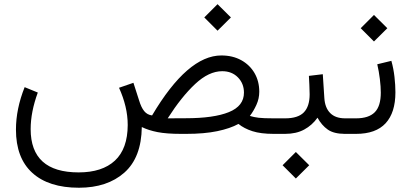

<svg xmlns="http://www.w3.org/2000/svg" viewBox="-20 -631 1939 905"><path d="M942.9 -548.8 1005.4 -611.3 1068.4 -548.8 1005.4 -486.3ZM582 -41.5Q582 -85.4 571.5 -129.4Q561 -173.3 541 -217.3L608.9 -240.7L635.3 -158.7Q645.5 -124.5 659.7 -107.2Q673.8 -89.8 696.8 -86.9Q864.3 -369.6 1023.4 -369.6Q1076.7 -369.6 1116.9 -347.4Q1157.2 -325.2 1179.7 -286.6Q1202.1 -248 1202.1 -198.7Q1202.1 -166.5 1188.7 -137Q1175.3 -107.4 1157.7 -84.5Q1177.2 -78.6 1199.5 -75.9Q1221.7 -73.2 1269.5 -73.2H1284.2V0H1270Q1209 0 1169.7 -12.7Q1130.4 -25.4 1104 -46.9Q1064.9 -25.4 1003.9 -12.7Q942.9 0 857.9 0H833Q765.1 0 722.7 -8.3Q680.2 -16.6 648.4 -32.2Q646.5 111.8 565.9 182.9Q485.4 253.9 352.1 253.9Q209.5 253.9 132.3 183.8Q55.2 113.8 55.2 -20Q55.2 -117.7 96.2 -220.2L158.2 -194.8Q124.5 -103 124.5 -22.5Q124.5 181.6 350.6 181.6Q461.9 181.6 521.7 126Q581.5 70.3 582 -41.5ZM856 -73.7Q987.8 -73.7 1058.8 -102.5Q1129.9 -131.3 1129.9 -194.3Q1129.9 -237.3 1101.3 -266.4Q1072.8 -295.4 1027.3 -295.4Q964.4 -295.4 899.9 -235.1Q835.4 -174.8 770.5 -73.2Z M1619.6 0H1606.4Q1553.7 0 1524.9 -20.3Q1496.1 -40.5 1476.6 -76.2Q1451.2 -40.5 1413.8 -20.3Q1376.5 0 1323.7 0H1264.6V-73.2H1323.7Q1384.8 -73.2 1412.1 -101.3Q1439.5 -129.4 1439.5 -186.5Q1439.5 -208 1438.2 -230.5Q1437 -252.9 1436 -273.4L1501.5 -281.2L1508.8 -168.9Q1511.7 -123 1536.4 -98.1Q1561 -73.2 1606.9 -73.2H1619.6ZM1312 147.9 1374.5 85.4 1437.5 147.9 1374.5 210.4Z M1843.8 -195.8Q1843.8 -100.1 1797.6 -50Q1751.5 0 1658.2 0H1600.1V-73.2H1658.2Q1717.8 -73.2 1746.3 -101.8Q1774.9 -130.4 1774.9 -194.3Q1774.9 -222.2 1770.5 -258.3Q1766.1 -294.4 1758.3 -328.1L1824.7 -344.2Q1835 -307.6 1839.4 -268.6Q1843.8 -229.5 1843.8 -195.8ZM1680.2 -498 1742.7 -560.5 1805.7 -498 1742.7 -435.5Z"/></svg>

Font: Vazir Light WOL
Style: Light-WOL
Weight: 300
Designer: Saber Rastikerdar
Foundry: Saber Rastikerdar
Version: Version 30.0.0